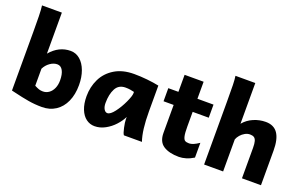

<svg xmlns="http://www.w3.org/2000/svg" viewBox="-91 -1182 2514 1594"><g transform="rotate(20 1166.0 -384.5)"><path d="M230.5 -418.9Q305.7 -507.8 409.2 -507.8Q456.1 -507.8 492.7 -476.6Q529.3 -445.3 549.8 -389.6Q570.3 -334 570.3 -263.7Q570.3 -180.7 542.2 -118.2Q514.2 -55.7 462.4 -21.7Q410.6 12.2 341.8 12.2Q279.3 12.2 221.9 2.4Q164.6 -7.3 87.4 -25.9L62.5 -31.7V-551.8Q62.5 -630.4 61.3 -688Q60.1 -745.6 55.2 -781.2H230.5ZM305.2 -112.3Q335 -112.3 358.6 -129.4Q382.3 -146.5 395.8 -177Q409.2 -207.5 409.2 -246.6Q409.2 -302.2 391.8 -333.7Q374.5 -365.2 342.8 -365.2Q310.5 -365.2 279.3 -343Q248 -320.8 230.5 -285.6V-135.3Q254.9 -122.6 270.5 -117.4Q286.1 -112.3 305.2 -112.3Z M1032.7 -130.9V-151.4Q1014.2 -112.8 979.7 -75Q945.3 -37.1 900.1 -12.5Q855 12.2 806.6 12.2Q765.1 12.2 731.9 -12.5Q698.7 -37.1 679.4 -85.2Q660.2 -133.3 660.2 -200.2Q660.2 -281.7 694.1 -351.8Q728 -421.9 797.9 -464.8Q867.7 -507.8 970.2 -507.8Q1025.4 -507.8 1085 -501.7Q1144.5 -495.6 1190.4 -485.8V-258.8Q1190.4 -91.3 1222.2 0H1063Q1052.7 -12.2 1042.7 -58.8Q1032.7 -105.5 1032.7 -130.9ZM940.9 -377.4Q880.4 -377.4 854 -327.4Q827.6 -277.3 827.6 -200.2Q827.6 -167 839.8 -146.5Q852.1 -126 870.1 -126Q896 -126 930.7 -171.4Q965.3 -216.8 991.7 -273.9Q1018.1 -331.1 1018.1 -355V-367.2Q1000 -371.6 982.2 -374.5Q964.4 -377.4 940.9 -377.4Z M1552.2 12.2Q1465.8 12.2 1415.3 -20.5Q1364.7 -53.2 1364.7 -131.8V-378.4H1275.4V-494.1H1364.7V-644.5H1532.7V-494.1H1674.8V-378.4H1532.7V-249Q1532.7 -191.4 1538.8 -164.6Q1544.9 -137.7 1557.1 -129.9Q1569.3 -122.1 1594.2 -122.1Q1610.8 -122.1 1632.1 -131.1Q1653.3 -140.1 1680.7 -158.7V-28.3Q1647 -7.3 1614 2.4Q1581.1 12.2 1552.2 12.2Z M1939.5 0H1771.5V-551.8Q1771.5 -651.4 1770.3 -702.1Q1769 -752.9 1764.2 -781.2H1939.5V-421.4Q1974.1 -463.4 2025.9 -485.6Q2077.6 -507.8 2132.8 -507.8Q2204.6 -507.8 2239.3 -457.3Q2273.9 -406.7 2273.9 -305.2V0H2106V-268.6Q2106 -306.6 2099.9 -327.6Q2093.8 -348.6 2080.6 -356.9Q2067.4 -365.2 2044.9 -365.2Q2022.9 -365.2 2001.2 -353.3Q1979.5 -341.3 1963.1 -322.3Q1946.8 -303.2 1939.5 -283.2Z"/></g></svg>

Font: Lesson One Extra
Style: Regular
Weight: 800
Designer: But Ko, Victor Gaultney, Annie Olsen, Julie Remington, Don Collingsworth, Eric Hays, Becca Hirsbrunner
Version: Version 1.100